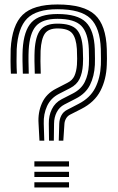

<svg xmlns="http://www.w3.org/2000/svg" viewBox="-20 -829 520 849"><path d="M239.8 -207 242 -282.5Q242.8 -302.5 251.5 -318.8Q260.2 -335 276.5 -343.2L327 -369.5Q378.2 -395.5 400.9 -440Q423.5 -484.5 426 -542Q426.5 -554 426.4 -569.6Q426.2 -585.2 425.8 -612.2Q422.5 -706.5 379.8 -747.4Q337 -788.2 234.2 -788.2Q140.8 -788.2 99.9 -747Q59 -705.8 53.8 -610.8Q53 -590.5 53.1 -559.1Q53.2 -527.8 54.8 -503.2H28.2Q26.8 -527.8 26.6 -559.5Q26.5 -591.2 27.2 -612.2Q33.2 -717.8 80.2 -763.5Q127.2 -809.2 234.2 -809.2Q350.8 -809.2 399.9 -763.5Q449 -717.8 452.2 -612.2Q452.8 -585.2 452.9 -569.6Q453 -554 452.2 -541.8Q450 -477.5 424.1 -427.4Q398.2 -377.2 340 -347.5L289.5 -321.8Q278.8 -316.2 272.4 -305.4Q266 -294.5 265 -282.5L260 -207ZM196.8 -207 195.8 -282.5Q195.2 -317.5 209.4 -346.4Q223.5 -375.2 252.5 -390.2L302.8 -416Q339.2 -434.8 355 -466.9Q370.8 -499 373 -542Q373.8 -554 373.6 -569.5Q373.5 -585 372.8 -612.2Q369.8 -683.8 339.4 -714.8Q309 -745.8 234.2 -745.8Q167.5 -745.8 139.1 -713.8Q110.8 -681.8 106.8 -607.8Q105.8 -589.2 106 -558.8Q106.2 -528.2 107.2 -503.2H81Q79.8 -528 79.5 -558.9Q79.2 -589.8 80.2 -609.2Q85 -693.8 119.6 -730.4Q154.2 -767 234.2 -767Q323 -767 359.6 -731Q396.2 -695 399.2 -612.2Q399.8 -585 399.9 -569.5Q400 -554 399.5 -542Q397 -491.8 377.9 -453.4Q358.8 -415 315 -392.8L264.5 -366.8Q242.2 -355.2 230.8 -332.8Q219.2 -310.2 219 -282.5L218 -207ZM154.5 -207 150.5 -282.5Q147 -331.2 165.6 -373Q184.2 -414.8 228.5 -437.2L278.5 -463Q300.2 -473.8 309.1 -493.5Q318 -513.2 320.2 -542.2Q321.2 -553.5 321.1 -569Q321 -584.5 320 -612.2Q316.8 -661 298.9 -682.1Q281 -703.2 234.2 -703.2Q194.5 -703.2 178.5 -680.5Q162.5 -657.8 159.5 -604.8Q158.8 -587.8 158.9 -558Q159 -528.2 160.2 -503.2H133.8Q132.5 -528.2 132.4 -558.4Q132.2 -588.5 133.2 -606.2Q136.8 -669.5 158.9 -697Q181 -724.5 234.2 -724.5Q295 -724.5 319.1 -698.4Q343.2 -672.2 346.2 -612.2Q347.2 -584.8 347.4 -569.2Q347.5 -553.8 346.5 -542Q344.2 -506 331.9 -480.2Q319.5 -454.5 290.5 -439.5L240.5 -413.8Q204.2 -395 188.1 -359.9Q172 -324.8 173.5 -282.5L175.8 -207ZM132 -92.5V-115.5H285.2V-92.5ZM132 -46.2V-69.2H285.2V-46.2ZM132 0V-23H285.2V0Z"/></svg>

Font: Big Shoulders Inline Text ExtraBold
Style: Regular
Weight: 800
Designer: Patric King
Foundry: XO Type Co
Version: Version 1.000